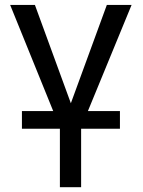

<svg xmlns="http://www.w3.org/2000/svg" viewBox="-20 -533 591 795"><path d="M228 -4.9 22 -512.7H124.5L273.4 -105.5L422.4 -512.7H524.9L315.9 -4.9V242.2H228ZM476.6 0H70.8V-73.2H476.6Z"/></svg>

Font: Cadman
Style: Regular
Weight: 400
Designer: Paul James MIller
Foundry: High-Logic / Made with FontCreator
Version: Version 2.114;March 28, 2021;FontCreator 13.0.0.2683 64-bit